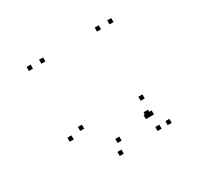

<svg xmlns="http://www.w3.org/2000/svg" viewBox="-119 -657 858 825"><g transform="rotate(-30 310.0 -244.0)"><path d="M460 -70V-90H440V-70ZM470 10V-10H450V10ZM520 10V-10H500V10ZM520 -490V-510H500V-490ZM458 -490V-510H438V-490ZM458 -70V-90H438V-70ZM120 -139V-159H100V-139ZM275.5 21.5V1.5H255.5V21.5ZM452 -59.5V-79.5H432V-59.5ZM472 -59.5V-79.5H452V-59.5ZM472 -139V-159H452V-139ZM295.5 -31.5V-51.5H275.5V-31.5ZM182 -156.5V-176.5H162V-156.5ZM182 -490V-510H162V-490ZM120 -490V-510H100V-490Z"/></g></svg>

Font: Monaspace Neon Dots Var
Style: Regular
Weight: 400
Designer: Riley Cran and the Lettermatic Team
Version: Version 1.100 (Monaspace Neon Dots)